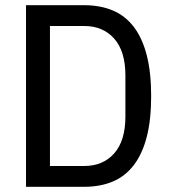

<svg xmlns="http://www.w3.org/2000/svg" viewBox="-20 -718 651 738"><path d="M80 -698H304Q365 -698 413 -678Q461 -658 494 -615Q527 -572 544 -506Q561 -440 561 -349Q561 -257 544 -191.5Q527 -126 494 -83Q461 -40 413 -20Q365 0 304 0H80ZM304 -80Q376 -80 419 -128.5Q462 -177 462 -270V-428Q462 -521 419 -569.5Q376 -618 304 -618H172V-80Z"/></svg>

Font: IBM Plex Sans Condensed Text
Style: Regular
Weight: 450
Width: 3
Designer: Mike Abbink, Paul van der Laan, Pieter van Rosmalen
Foundry: Bold Monday
Version: Version 1.1